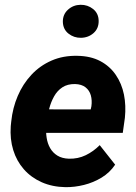

<svg xmlns="http://www.w3.org/2000/svg" viewBox="-20 -771 566 801"><path d="M252.9 9.8Q198.2 8.8 154.1 -10.7Q109.9 -30.3 79.6 -64.7Q49.3 -99.1 35.2 -145Q21 -190.9 24.9 -245.1L26.9 -264.2Q32.7 -320.8 54 -370.6Q75.2 -420.4 110.8 -458.7Q146.5 -497.1 195.1 -518.3Q243.7 -539.6 303.7 -538.1Q358.9 -537.1 398.7 -515.9Q438.5 -494.6 463.1 -458.5Q487.8 -422.4 497.1 -376.5Q506.3 -330.6 501 -279.3L492.2 -216.8H78.6L94.2 -314.9L358.4 -314.5L361.3 -327.6Q364.7 -352.5 358.9 -373.3Q353 -394 336.9 -406.7Q320.8 -419.4 293.5 -420.4Q261.7 -420.9 240.2 -406.7Q218.8 -392.6 205.6 -368.9Q192.4 -345.2 185.3 -317.6Q178.2 -290 174.8 -264.2L172.9 -245.6Q170.9 -220.2 174.6 -196.3Q178.2 -172.4 189.2 -153.1Q200.2 -133.8 219.5 -121.8Q238.8 -109.9 267.6 -108.9Q305.2 -107.9 337.6 -123.5Q370.1 -139.2 396 -165.5L460.4 -84Q438 -50.8 403.8 -30Q369.6 -9.3 330.3 0.5Q291 10.3 252.9 9.8ZM242.2 -679.7Q241.7 -710.9 263.7 -730.7Q285.6 -750.5 315.9 -751Q345.7 -751.5 368.4 -733.4Q391.1 -715.3 391.6 -684.1Q392.1 -652.3 370.4 -633.1Q348.6 -613.8 317.9 -613.3Q288.6 -612.8 265.9 -630.6Q243.2 -648.4 242.2 -679.7Z"/></svg>

Font: Roboto ExtraBold
Style: Italic
Weight: 800
Designer: Christian Robertson
Foundry: Google
Version: Version 3.009; 2024